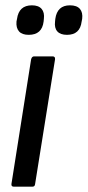

<svg xmlns="http://www.w3.org/2000/svg" viewBox="-20 -702 330 722"><path d="M32 0Q22 0 23 -10L97 -479Q100 -490 108 -490H178Q188 -490 187 -479L112 -10Q111 0 102 0ZM232 -571Q207 -571 195.5 -584Q184 -597 187 -621L188 -631Q195 -682 243 -682Q269 -682 280.5 -668.5Q292 -655 289 -631L287 -621Q281 -571 232 -571ZM88 -571Q63 -571 51.5 -584Q40 -597 42 -621L44 -631Q51 -682 100 -682Q125 -682 136.5 -668.5Q148 -655 145 -631L144 -621Q138 -571 88 -571Z"/></svg>

Font: Sofia Sans Condensed SemiBold
Style: Italic
Weight: 600
Italic angle: -9°
Version: Version 4.100